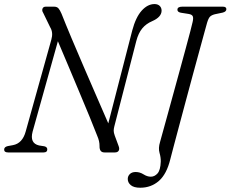

<svg xmlns="http://www.w3.org/2000/svg" viewBox="-25 -732 1107 922"><path d="M131.5 -99.5Q117 -44 162.5 -33.5L188 -29.5Q202.5 -26 202 -14Q202 0 184.5 0H14Q-5.5 0 -5 -14Q-5 -26.5 12.5 -30.5L37 -35Q83 -43.5 98.5 -101L221.5 -541.5Q231.5 -576 216 -601L182.5 -670Q175.5 -680.5 179 -690.2Q182.5 -700 195 -700H234.5Q248.5 -700 255.8 -691.8Q263 -683.5 270.5 -666Q290 -616.5 318.8 -548Q347.5 -479.5 379.8 -405Q412 -330.5 442.2 -261Q472.5 -191.5 495 -139.5L610 -585.5Q627 -649.5 655.5 -681Q684 -712.5 717 -712.5Q732.5 -712.5 741.8 -703.8Q751 -695 751 -680.5Q750.5 -650 706 -630.5Q676.5 -618 658 -595.5Q639.5 -573 629.5 -535L524 -125Q521 -113.5 521 -104.2Q521 -95 526 -81L544.5 -31Q550 -17 545 -8.5Q540 0 527 0H476.5Q452.5 0 453 -30Q453.5 -53.5 442 -79.5Q428 -116 405.8 -170Q383.5 -224 357.2 -286.8Q331 -349.5 304 -413.5Q277 -477.5 253 -534ZM969.5 -623Q967 -614 957.2 -578.5Q947.5 -543 933 -490Q918.5 -437 901.5 -374.5Q884.5 -312 867.5 -248.2Q850.5 -184.5 835.2 -127.5Q820 -70.5 808.8 -28.5Q797.5 13.5 793 32Q775.5 104 738 136.8Q700.5 169.5 648.5 169.5Q618 169.5 603.2 157.2Q588.5 145 588.5 127.5Q588.5 113.5 598.5 103.8Q608.5 94 626.5 94Q646.5 94 664.2 105.2Q682 116.5 699 116.5Q717.5 116.5 731.5 100.8Q745.5 85 747 44Q747.5 24 741 1.8Q734.5 -20.5 743.5 -50Q745.5 -57.5 754.5 -89.8Q763.5 -122 776.8 -170.5Q790 -219 805.8 -276Q821.5 -333 837.2 -390.5Q853 -448 866.5 -498Q880 -548 889 -582.2Q898 -616.5 900 -626.5Q904.5 -646 900.5 -654.2Q896.5 -662.5 881 -665L843 -671Q826.5 -674.5 827 -685.5Q827 -700 850.5 -700H1045Q1062 -700 1062 -688Q1062 -676 1044.5 -671.5L1006.5 -663.5Q991 -659.5 983.5 -652Q976 -644.5 969.5 -623Z"/></svg>

Font: Fraunces 72pt Soft Light
Style: Italic
Weight: 300
Italic angle: -16°
Version: Version 1.000;[b76b70a41]